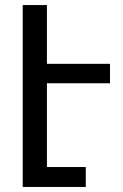

<svg xmlns="http://www.w3.org/2000/svg" viewBox="-20 -741 486 761"><path d="M320 -79V0H70V-721H166V-488H416V-411H166V-79Z"/></svg>

Font: ColatingCofangSans
Style: Regular
Weight: 400
Foundry: GNU
Version: Version 412.227;June 27, 2022;FontCreator 11.0.0.2412 32-bit